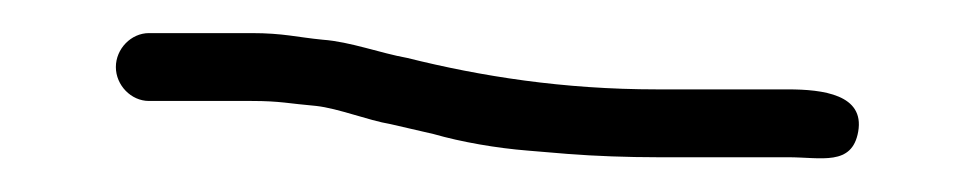

<svg xmlns="http://www.w3.org/2000/svg" viewBox="-20 -356 588 116"><path d="M70 -295H132C149.4 -295 154.6 -293.4 171 -292C184.5 -290.5 202.3 -283.3 216 -281L242 -275C258.7 -270.2 280 -266.5 299 -265L323 -263C339.6 -261.7 359.4 -261 377 -261H456C476.3 -261 494.8 -255.5 498.5 -276.5C502.4 -298.8 477.3 -302 456 -302H377C320.2 -302 270.5 -309.9 226 -321C209.8 -323.9 191.6 -330.8 175 -332C159.5 -333.5 151.2 -336 132 -336H70C59.2 -336 50 -326.5 50 -315.5C50 -304.5 59.2 -295 70 -295Z"/></svg>

Font: HoneyBee
Style: SeLit
Weight: 300
Foundry: Cannot Into Space Fonts
Version: Version 0.89